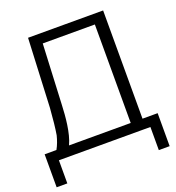

<svg xmlns="http://www.w3.org/2000/svg" viewBox="-155 -864 1036 1132"><g transform="rotate(-20 362.5 -298.0)"><path d="M647 145H715V-62H620V-741H149L129 -309C124 -240 118 -185 111 -143C104 -115 94 -87 80 -62H6V145H73V0H647ZM201 -301 219 -680H546V-62H159C190 -128 198 -230 201 -301Z"/></g></svg>

Font: Cheyenne Sans Light
Style: Regular
Weight: 300
Designer: The Public Sans project authors (U.S. Web Design System), Libre Franklin designed by Pablo Impallari and Rodrigo Fuenzal
Foundry: The Cheyenne Sans Project Authors
Version: Version 2.007